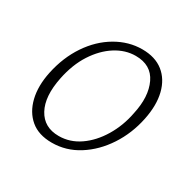

<svg xmlns="http://www.w3.org/2000/svg" viewBox="-103 -526 649 642"><g transform="rotate(30 221.5 -205.0)"><path d="M168 6Q117 6 86 -20Q55 -46 44 -91Q33 -136 45 -193Q59 -259 93 -309.5Q127 -360 175 -388Q223 -416 275 -416Q325 -416 356.5 -391Q388 -366 399 -321.5Q410 -277 398 -219Q385 -156 351.5 -105Q318 -54 270.5 -24Q223 6 168 6ZM177 -25Q220 -25 257 -50.5Q294 -76 320.5 -120Q347 -164 357 -217Q373 -289 350 -337.5Q327 -386 267 -386Q227 -386 190 -362.5Q153 -339 125.5 -296.5Q98 -254 86 -195Q70 -117 95 -71Q120 -25 177 -25Z"/></g></svg>

Font: Ysabeau Infant ExtraLight
Style: Italic
Weight: 250
Italic angle: -12°
Designer: Christian Thalmann (Catharsis Fonts)
Version: Version 2.001;gftools[0.9.30]; featfreeze: ss01,ss02,lnum